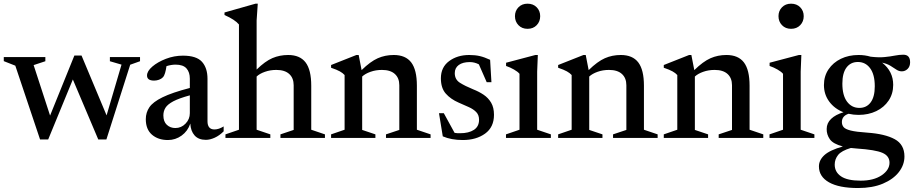

<svg xmlns="http://www.w3.org/2000/svg" viewBox="-20 -730 4836 1016"><path d="M623 -388 561.5 -406V-428H721V-406L669 -387.5L543 8H500L365.5 -309.5L235 8H192L61 -382.5L0 -406.5V-428H220V-406L158 -385.5L245 -118.5L373.5 -436H411.5L544 -119.5Z M1069.5 10Q1030.5 10 1009.8 -13.2Q989 -36.5 987 -76Q973.5 -36 941 -12.5Q908.5 11 868.5 11Q817 11 784.2 -17.2Q751.5 -45.5 751.5 -99.5Q751.5 -134.5 770.5 -162.5Q789.5 -190.5 840 -215.2Q890.5 -240 984.5 -264.5V-314Q984.5 -348 966.8 -368Q949 -388 909 -388Q886.5 -388 861 -380Q858 -359 853.5 -343.8Q849 -328.5 842 -321Q834 -312.5 821.2 -308Q808.5 -303.5 795.5 -303.5Q758 -303.5 758 -330.5Q758 -353.5 786.2 -377.8Q814.5 -402 858 -418.8Q901.5 -435.5 948 -435.5Q1019.5 -435.5 1048.8 -403Q1078 -370.5 1078 -313V-88.5Q1078 -45 1115 -45Q1137.5 -45 1163.5 -61V-35Q1141 -12.5 1116 -1.2Q1091 10 1069.5 10ZM844.5 -119.5Q844.5 -86.5 862.8 -69.5Q881 -52.5 908 -52.5Q939.5 -52.5 962 -76Q984.5 -99.5 984.5 -131V-225.5Q927.5 -210 897.2 -194Q867 -178 855.8 -160Q844.5 -142 844.5 -119.5Z M1410.5 0H1173V-19L1244.5 -43.5V-600.5Q1223.5 -626 1168 -650.5V-664L1332 -710.5H1344L1338 -622V-362Q1383 -406 1421.5 -422.5Q1460 -439 1505 -439Q1567 -439 1597 -399.8Q1627 -360.5 1627 -276.5V-43.5L1699.5 -19V0H1464V-19L1534 -42.5V-279Q1534 -317 1510.5 -338.5Q1487 -360 1442 -360Q1410 -360 1381.8 -350Q1353.5 -340 1338 -325V-43.5L1410.5 -19Z M2022.5 -19 2093 -42.5V-279Q2093 -317 2069.5 -338.5Q2046 -360 2001 -360Q1968.5 -360 1940.5 -350Q1912.5 -340 1896.5 -325V-42.5L1966.5 -19V0H1732V-19L1803.5 -43.5V-333Q1794 -343.5 1778.5 -352.2Q1763 -361 1732 -371.5V-386L1866 -439H1878L1893.5 -359Q1940 -404.5 1979 -421.8Q2018 -439 2063.5 -439Q2126 -439 2156 -399.8Q2186 -360.5 2186 -276.5V-43.5L2258.5 -19V0H2022.5Z M2463 -439Q2494.5 -439 2519 -433.2Q2543.5 -427.5 2573.5 -413.5L2580.5 -295H2555.5L2514 -389.5Q2491 -401.5 2466 -401.5Q2428.5 -401.5 2407.5 -386Q2386.5 -370.5 2386.5 -343Q2386.5 -309.5 2413.5 -292.2Q2440.5 -275 2484.5 -257Q2514 -245.5 2539 -228.8Q2564 -212 2579 -186.5Q2594 -161 2594 -122.5Q2594 -57 2547 -23Q2500 11 2429 11Q2368 11 2323 -8.5L2303 -131H2328.5L2385.5 -27Q2393 -25.5 2400.2 -25.2Q2407.5 -25 2415 -25Q2460.5 -25 2487.8 -42.8Q2515 -60.5 2515 -96.5Q2515 -121.5 2500 -137Q2485 -152.5 2460.2 -163.5Q2435.5 -174.5 2407 -187Q2364.5 -205.5 2338.8 -234.8Q2313 -264 2313 -315.5Q2313 -374.5 2356.8 -406.8Q2400.5 -439 2463 -439Z M2771.5 -577.5Q2742 -577.5 2723.5 -596.8Q2705 -616 2705 -644.5Q2705 -672.5 2723.5 -691.5Q2742 -710.5 2771.5 -710.5Q2801.5 -710.5 2820 -691.5Q2838.5 -672.5 2838.5 -644.5Q2838.5 -616 2820 -596.8Q2801.5 -577.5 2771.5 -577.5ZM2826 -439 2822.5 -351V-43.5L2895 -19V0H2657.5V-19L2729 -43.5V-339.5Q2720 -350.5 2700 -362Q2680 -373.5 2658 -381V-398L2813 -439Z M3224 -19 3294.5 -42.5V-279Q3294.5 -317 3271 -338.5Q3247.5 -360 3202.5 -360Q3170 -360 3142 -350Q3114 -340 3098 -325V-42.5L3168 -19V0H2933.5V-19L3005 -43.5V-333Q2995.5 -343.5 2980 -352.2Q2964.5 -361 2933.5 -371.5V-386L3067.5 -439H3079.5L3095 -359Q3141.5 -404.5 3180.5 -421.8Q3219.5 -439 3265 -439Q3327.5 -439 3357.5 -399.8Q3387.5 -360.5 3387.5 -276.5V-43.5L3460 -19V0H3224Z M3783 -19 3853.5 -42.5V-279Q3853.5 -317 3830 -338.5Q3806.5 -360 3761.5 -360Q3729 -360 3701 -350Q3673 -340 3657 -325V-42.5L3727 -19V0H3492.5V-19L3564 -43.5V-333Q3554.5 -343.5 3539 -352.2Q3523.5 -361 3492.5 -371.5V-386L3626.5 -439H3638.5L3654 -359Q3700.5 -404.5 3739.5 -421.8Q3778.5 -439 3824 -439Q3886.5 -439 3916.5 -399.8Q3946.5 -360.5 3946.5 -276.5V-43.5L4019 -19V0H3783Z M4166 -577.5Q4136.5 -577.5 4118 -596.8Q4099.5 -616 4099.5 -644.5Q4099.5 -672.5 4118 -691.5Q4136.5 -710.5 4166 -710.5Q4196 -710.5 4214.5 -691.5Q4233 -672.5 4233 -644.5Q4233 -616 4214.5 -596.8Q4196 -577.5 4166 -577.5ZM4220.5 -439 4217 -351V-43.5L4289.5 -19V0H4052V-19L4123.5 -43.5V-339.5Q4114.5 -350.5 4094.5 -362Q4074.5 -373.5 4052.5 -381V-398L4207.5 -439Z M4523 -122Q4496 -122 4470.5 -128Q4435 -116.5 4435 -84Q4435 -68.5 4444 -57.5Q4453 -46.5 4481.8 -39.2Q4510.5 -32 4570 -28Q4663 -21.5 4714.5 6.5Q4766 34.5 4766 98Q4766 142.5 4736.5 180.5Q4707 218.5 4652 241.8Q4597 265 4520.5 265Q4420 265 4366.8 234.8Q4313.5 204.5 4313.5 150.5Q4313.5 117.5 4342.2 91Q4371 64.5 4440 45Q4388.5 31.5 4371.2 6.8Q4354 -18 4354.5 -47.5Q4354.5 -78.5 4378 -101Q4401.5 -123.5 4443.5 -136Q4396 -154.5 4368 -192.5Q4340 -230.5 4340 -280Q4340 -327 4364.2 -363Q4388.5 -399 4429.8 -419Q4471 -439 4523.5 -439Q4557 -439 4587 -430Q4629.5 -425 4660.5 -428Q4691.5 -431 4715.2 -435.8Q4739 -440.5 4760 -440.5Q4796 -440.5 4796 -400.5Q4796 -378.5 4783 -365.5Q4770 -352.5 4752 -352.5Q4737 -352.5 4723.5 -361.5Q4710 -370.5 4692.5 -381.5Q4675 -392.5 4648 -398.5Q4706.5 -352.5 4706.5 -281Q4706.5 -234 4682.5 -198Q4658.5 -162 4617 -142Q4575.5 -122 4523 -122ZM4527.5 -159Q4565.5 -159 4587.2 -188.2Q4609 -217.5 4609 -273.5Q4609 -335.5 4584.5 -368.8Q4560 -402 4519.5 -402Q4481.5 -402 4459.5 -372.8Q4437.5 -343.5 4437.5 -287.5Q4437.5 -225.5 4462.2 -192.2Q4487 -159 4527.5 -159ZM4397 141Q4397 180.5 4430.5 203.2Q4464 226 4534.5 226Q4603 226 4645 197.8Q4687 169.5 4687 131Q4687 95 4649.5 78.8Q4612 62.5 4514 56Q4497.5 55 4482.5 53Q4433 67.5 4415 90Q4397 112.5 4397 141Z"/></svg>

Font: Newsreader Text Medium
Style: Regular
Weight: 500
Designer: Hugues Gentile
Foundry: Production Type
Version: Version 1.001